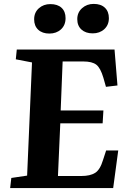

<svg xmlns="http://www.w3.org/2000/svg" viewBox="-20 -964 662 984"><path d="M144 -644 61 -660 66 -710H567L582 -526L523 -519L510 -565Q495 -616 473.5 -632.5Q452 -649 407 -649H301L291 -398H510L506 -332H289L277 -62H397Q442 -62 467.5 -78Q493 -94 508 -144L524 -193H586L560 0H32L38 -52L119 -64ZM376 -866Q376 -900 400.5 -922Q425 -944 460 -944Q497 -944 517.5 -924.5Q538 -905 538 -871Q538 -836 514.5 -814.5Q491 -793 455 -793Q419 -793 397.5 -812.5Q376 -832 376 -866ZM155 -865Q155 -900 179 -921.5Q203 -943 238 -943Q275 -943 295.5 -924Q316 -905 316 -871Q316 -835 292.5 -813.5Q269 -792 233 -792Q197 -792 176 -811.5Q155 -831 155 -865Z"/></svg>

Font: Literata 36pt
Style: Bold Italic
Weight: 700
Italic angle: -2°
Designer: Latin by Veronika Burian and Jose Scaglione. Greek by Irene Vlachou. Cyrillic by Vera Evstafieva
Foundry: TypeTogether
Version: Version 3.002